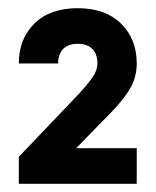

<svg xmlns="http://www.w3.org/2000/svg" viewBox="-20 -829 380 469"><path d="M26 -446 172 -599Q195 -624 206.5 -641Q218 -658 218 -674Q218 -697 205.5 -709.5Q193 -722 170 -722Q147 -722 134.5 -709.5Q122 -697 122 -674H26Q26 -734 64 -771.5Q102 -809 170 -809Q237 -809 275.5 -771.5Q314 -734 314 -674Q314 -642 299 -615Q284 -588 252 -555L166 -467H314V-380H26Z"/></svg>

Font: 
Style: 㨦
Weight: 700
Designer: A.Korolkova, Vitaly Kuzmin
Foundry: ParaType Ltd
Version: Version 2.000